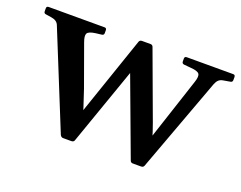

<svg xmlns="http://www.w3.org/2000/svg" viewBox="-107 -648 1012 805"><g transform="rotate(20 399.0 -245.0)"><path d="M232 3Q224 3 219 -6L47 -430Q43 -442 34.5 -448Q26 -454 13 -456L-13 -460Q-22 -461 -22 -471V-484Q-22 -493 -12 -493H237Q246 -493 246 -483V-470Q246 -461 236 -460L211 -457Q180 -453 174 -442Q168 -431 178 -404L244 -221Q256 -185 267.5 -150Q279 -115 289 -79L233 -23L391 -484Q394 -493 404 -493H442Q451 -493 454 -484L551 -221Q564 -187 575.5 -152.5Q587 -118 596 -83L544 -23L670 -406Q680 -435 672.5 -445Q665 -455 636 -457L604 -460Q594 -461 594 -471V-484Q594 -493 604 -493H811Q820 -493 820 -483V-470Q820 -460 810 -459L781 -454Q768 -452 760.5 -445Q753 -438 748 -425L593 -5Q590 3 580 3H543Q534 3 531 -6L388 -390L426 -415L282 -5Q279 3 269 3Z"/></g></svg>

Font: Hahmlet Medium
Style: Regular
Weight: 500
Version: Version 1.002